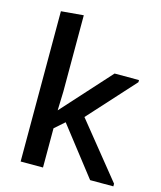

<svg xmlns="http://www.w3.org/2000/svg" viewBox="-114 -845 779 928"><g transform="rotate(15 276.0 -381.0)"><path d="M77.6 0V-752L189.5 -761.7V-379.4L186.5 -285.2L406.2 -528.3H528.3V-517.6L319.8 -287.6L541.5 -13.2V0H425.3L238.8 -239.7L189.5 -196.3V0Z"/></g></svg>

Font: Comme Medium
Style: Regular
Weight: 500
Version: Version 1.000;gftools[0.9.27]